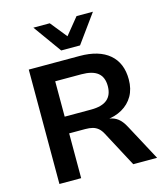

<svg xmlns="http://www.w3.org/2000/svg" viewBox="-134 -1041 988 1143"><g transform="rotate(-15 360.5 -469.5)"><path d="M89 0V-705H402Q521 -705 585 -650.5Q649 -596 649 -495Q649 -436 624.5 -393.5Q600 -351 556 -326Q512 -301 453 -296L457 -300L477 -299Q506 -295 529 -277.5Q552 -260 572 -222L691 0H544L428 -218Q416 -241 401 -253.5Q386 -266 367 -271Q348 -276 322 -276H223V0ZM223 -379H386Q453 -379 485.5 -406.5Q518 -434 518 -489Q518 -544 485 -570.5Q452 -597 384 -597H223ZM305 -765 180 -939H281L363 -837L446 -939H547L421 -765Z"/></g></svg>

Font: Nunito Sans 9pt
Style: Bold
Weight: 700
Version: Version 3.101;gftools[0.9.27]